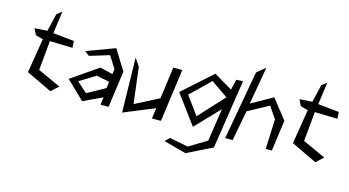

<svg xmlns="http://www.w3.org/2000/svg" viewBox="-88 -977 2760 1519"><g transform="rotate(15 1292.0 -217.5)"><path d="M334 0 393 -54 205 -140 228 -382 414 -377 411 -432 238 -450 263 -632 222 -600 188 -456 84 -449 109 -398 170 -382 124 -100Z M518 -378 556 -349 717 -398 779 -299 773 -258 668 -283 449 -132 597 11 753 -62 745 0H811L852 -299L750 -464ZM610 -58 526 -133 658 -214 764 -192 757 -139Z M926 16 1178 -87 1166 0H1240L1299 -432H1225L1190 -172L996 -72L960 -368L917 -432Z M1502 -108 1394 -256 1553 -410 1692 -314ZM1560 -472 1320 -258 1496 -20 1682 -214 1642 54 1496 142 1344 112 1309 147 1492 197 1699 95 1786 -471 1731 -468 1711 -382Z M1827 0 1874 -248 2043 -340 2108 -245 2098 0H2148L2183 -253L2058 -412L1883 -314L1937 -622L1867 -564L1766 0Z M2504 0 2563 -54 2375 -140 2398 -382 2584 -377 2581 -432 2408 -450 2433 -632 2392 -600 2358 -456 2254 -449 2279 -398 2340 -382 2294 -100Z"/></g></svg>

Font: Stormblade
Style: Obl
Weight: 400
Designer: Mew Too
Foundry: Cannot Into Space Fonts
Version: Version 0.77